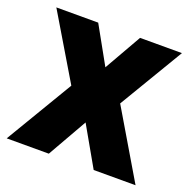

<svg xmlns="http://www.w3.org/2000/svg" viewBox="-103 -626 718 724"><g transform="rotate(20 255.5 -264.0)"><path d="M-3 0H166L256 -158L346 0H514L354 -270L508 -528H340L255 -379L172 -528H4L158 -270Z"/></g></svg>

Font: Aerodynamic
Style: Bd
Weight: 500
Designer: Google
Version: Version 2.000980; 2014